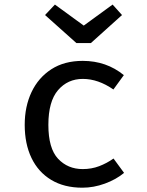

<svg xmlns="http://www.w3.org/2000/svg" viewBox="-20 -825 655 857"><path d="M349.2 -70.3Q388.7 -70.3 422.8 -83.3Q456.9 -96.4 486.7 -117.4L533.8 -53.3Q497.9 -23.6 447.9 -5.4Q397.9 12.8 347.7 12.8Q266.2 12.8 208.5 -22.1Q150.8 -56.9 120.5 -120Q90.3 -183.1 90.3 -267.7Q90.3 -349.7 120.8 -414.1Q151.3 -478.5 209.2 -515.9Q267.2 -553.3 349.2 -553.3Q454.9 -553.3 532.8 -489.7L486.2 -425.6Q417.9 -472.8 349.7 -472.8Q282.1 -472.8 239 -422.6Q195.9 -372.3 195.9 -267.7Q195.9 -162.6 239.2 -116.4Q282.6 -70.3 349.2 -70.3ZM482.6 -804.6 524.6 -757.9 385.6 -632.8H321L181 -757.9L225.1 -804.6L353.8 -710.8Z"/></svg>

Font: Fira Code Retina
Style: Regular
Weight: 450
Monospace: yes
Designer: Carrois Corporate, Edenspiekermann AG, Nikita Prokopov
Foundry: Carrois Corporate, Edenspiekermann AG, Nikita Prokopov
Version: Version 6.002